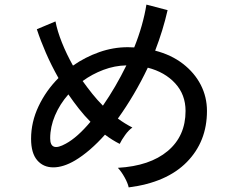

<svg xmlns="http://www.w3.org/2000/svg" viewBox="-20 -807 1040 834"><path d="M539 7Q535 -12 521 -37Q507 -62 492 -78Q631 -86 708.5 -151Q786 -216 786 -325Q786 -396 741 -445Q696 -494 622 -513Q594 -454 561 -398Q528 -342 492 -292Q522 -270 555 -253Q539 -242 523.5 -220.5Q508 -199 500 -182Q468 -198 436 -222Q404 -186 371 -157.5Q338 -129 306 -110Q255 -80 211.5 -80Q168 -80 141.5 -111Q115 -142 115 -204Q115 -277 147.5 -345.5Q180 -414 234 -468Q203 -523 179.5 -577Q156 -631 140 -680L221 -714Q229 -672 249 -622Q269 -572 297 -522Q350 -559 411 -580.5Q472 -602 535 -602Q543 -602 549.5 -601.5Q556 -601 563 -601Q582 -648 595.5 -695.5Q609 -743 616 -787L708 -763Q688 -675 654 -587Q724 -569 774.5 -530Q825 -491 852 -438.5Q879 -386 879 -325Q879 -192 791.5 -103Q704 -14 539 7ZM266 -183Q316 -210 373 -278Q347 -304 323 -334.5Q299 -365 277 -397Q240 -355 219 -305.5Q198 -256 198 -206Q198 -145 266 -183ZM427 -348Q483 -429 529 -523Q478 -522 429 -503.5Q380 -485 339 -455Q359 -427 381 -399.5Q403 -372 427 -348Z"/></svg>

Font: Zen Kaku Gothic New Medium
Style: Regular
Weight: 500
Designer: Yoshimichi Ohira
Foundry: Positype
Version: Version 1.002